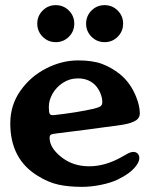

<svg xmlns="http://www.w3.org/2000/svg" viewBox="-20 -717 594 747"><path d="M125 -34Q20 -99 20 -237Q20 -308 59.5 -364Q99 -420 160 -451Q221 -482 284 -482Q340 -482 376.5 -468.5Q413 -455 446 -429Q487 -396 509 -342Q524 -305 524 -276Q524 -260 511 -250Q493 -237 453 -231Q433 -228 320 -213L201 -198Q183 -196 178 -193Q173 -190 173 -181Q173 -143 216 -108Q262 -70 327 -70Q389 -70 453 -106Q457 -108 468 -114.5Q479 -121 486 -123.5Q493 -126 499 -126Q509 -126 515.5 -119.5Q522 -113 522 -102Q522 -88 509 -71Q487 -42 437 -18Q412 -6 373.5 2Q335 10 299 10Q248 10 208 1.5Q168 -7 125 -34ZM189 -269Q279 -279 345 -294Q365 -299 371.5 -304Q378 -309 378 -320Q378 -335 371.5 -352Q365 -369 353 -383Q327 -412 283 -412Q251 -412 225 -395Q199 -378 184.5 -352.5Q170 -327 170 -301Q170 -282 173 -275Q176 -268 189 -269ZM125 -625Q125 -655 146 -676Q167 -697 197 -697Q227 -697 248 -676Q269 -655 269 -625Q269 -595 248 -574Q227 -553 197 -553Q167 -553 146 -574Q125 -595 125 -625ZM387 -697Q417 -697 438 -676Q459 -655 459 -625Q459 -595 438 -574Q417 -553 387 -553Q357 -553 336 -574Q315 -595 315 -625Q315 -655 336 -676Q357 -697 387 -697Z"/></svg>

Font: Raigarh
Style: Bold
Weight: 700
Designer: jaikishan Patel
Foundry: MagicType
Version: Version 1.000